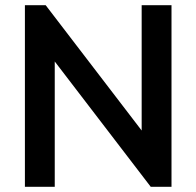

<svg xmlns="http://www.w3.org/2000/svg" viewBox="-20 -720 757 740"><path d="M76 0V-700H156L191 -568V0ZM561 0 142 -547 156 -700 575 -153ZM561 0 526 -123V-700H641V0Z"/></svg>

Font: Outfit Thin Medium
Style: Regular
Weight: 500
Version: Version 1.100;gftools[0.9.27]